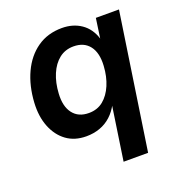

<svg xmlns="http://www.w3.org/2000/svg" viewBox="-127 -621 855 913"><g transform="rotate(-20 300.5 -165.0)"><path d="M344 184 385 -92H388Q371 -59 346 -36Q321 -13 289 -1.5Q257 10 220 10Q161 10 120 -20Q79 -50 58 -103Q37 -156 41 -225Q46 -309 76.5 -374.5Q107 -440 160 -477Q213 -514 285 -514Q341 -514 382 -486Q423 -458 440 -404V-406L454 -504H571L468 184ZM269 -90Q312 -90 342 -114.5Q372 -139 390 -181.5Q408 -224 411 -277Q415 -342 387.5 -377.5Q360 -413 307 -413Q265 -413 234.5 -389Q204 -365 186 -322.5Q168 -280 165 -226Q161 -162 188.5 -126Q216 -90 269 -90Z"/></g></svg>

Font: Nunitoga
Style: Bold Italic
Weight: 700
Italic angle: -9°
Designer: Vernon Adams
Foundry: Vernon Adams
Version: Version 1.0